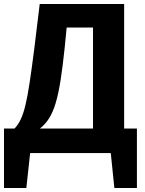

<svg xmlns="http://www.w3.org/2000/svg" viewBox="-33 -767 729 962"><path d="M589 -123V-747H166L138 -517C104 -253 89 -176 40 -123H-13V175H99L118 0H522L540 175H653V-123ZM433 -123H167C239 -180 264 -271 291 -527L301 -629H433Z"/></svg>

Font: Glow Sans TC Normal
Style: Bold
Weight: 700
Designer: Ryoko NISHIZUKA (kana, bopomofo & ideographs); Paul D. Hunt (Latin, Greek & Cyrillic); Sandoll Communications, Soo-young
Version: Version 0.93